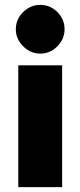

<svg xmlns="http://www.w3.org/2000/svg" viewBox="-20 -768 330 788"><path d="M55 0V-500H235V0ZM145 -548Q105 -548 75 -578Q45 -608 45 -648Q45 -689 75 -718.5Q105 -748 145 -748Q186 -748 215.5 -718.5Q245 -689 245 -648Q245 -608 215.5 -578Q186 -548 145 -548Z"/></svg>

Font: Figtree Black
Style: Regular
Weight: 900
Designer: Erik Kennedy
Foundry: Erik Kennedy
Version: Version 2.001;gftools[0.9.30]